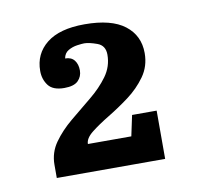

<svg xmlns="http://www.w3.org/2000/svg" viewBox="-49 -781 448 431"><g transform="rotate(-10 175.0 -565.5)"><path d="M130 -464H229L239 -511H295V-401H48V-431Q48 -459 64 -481.5Q80 -504 104 -524Q128 -544 152 -563.5Q176 -583 192 -605Q208 -627 208 -654Q208 -675 190 -681.5Q172 -688 161 -688Q156 -688 145 -686.5Q134 -685 124.5 -679.5Q115 -674 113 -662Q127 -662 134 -653Q141 -644 141 -630Q141 -616 131.5 -606.5Q122 -597 100 -597Q74 -597 63.5 -611Q53 -625 53 -644Q53 -683 82.5 -706.5Q112 -730 169 -730Q230 -730 260.5 -706.5Q291 -683 291 -643Q291 -613 274.5 -590Q258 -567 234.5 -549.5Q211 -532 187 -517.5Q163 -503 146.5 -490Q130 -477 130 -464Z"/></g></svg>

Font: Domine
Style: Regular
Weight: 400
Designer: Pablo Impallari, Rodrigo Fuenzalida, Brenda Gallo
Foundry: Pablo Impallari, Rodrigo Fuenzalida, Brenda Gallo
Version: Version 2.000;September 19, 2022;FontCreator 14.0.0.2877 64-